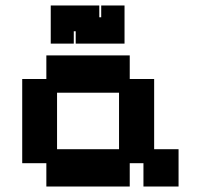

<svg xmlns="http://www.w3.org/2000/svg" viewBox="-20 -669 732 700"><path d="M149 11V-74H61V-381H149V-467H453V-381H542V-125H631V11H503V-74H453V11ZM188 -125H414V-331H188ZM165 -510V-649H342V-606H349V-649H434V-510H256V-555H249V-510Z"/></svg>

Font: Pixelify Sans
Style: Bold
Weight: 700
Designer: Stefie Justprince
Foundry: Typecalism Foundryline
Version: Version 1.000